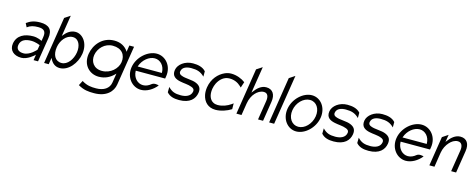

<svg xmlns="http://www.w3.org/2000/svg" viewBox="-35 -1382 5753 2324"><g transform="rotate(15 2841.0 -219.5)"><path d="M49 -129C36 -44 95 11 190 11C268 11 344 -62 344 -62L354 -72L343 0H399L447 -301C465 -412 415 -462 304 -462C227 -462 180 -442 135 -409L159 -362C199 -392 238 -401 295 -401C366 -401 396 -373 384 -300L376 -250L369 -253C369 -253 322 -278 266 -278C158 -278 66 -236 49 -129ZM117 -130C128 -201 193 -219 257 -219C312 -219 364 -196 364 -196L367 -195L357 -135L356 -134C356 -134 284 -48 203 -48C147 -48 108 -73 117 -130Z M475 0H533L546 -83L552 -71C574 -26 611 11 672 11C782 11 875 -106 894 -226C916 -368 833 -462 747 -462C687 -462 642 -427 607 -383L597 -371L639 -636L568 -589ZM574 -226C587 -309 649 -393 731 -393C809 -393 839 -308 826 -226C812 -137 753 -54 678 -54C596 -54 558 -128 574 -226Z M967 -245C945 -103 1039 -10 1155 -10C1237 -10 1297 -45 1342 -90L1354 -102L1335 16C1323 91 1256 134 1162 134C1102 134 1051 132 982 90L951 150C1024 193 1082 197 1152 197C1307 197 1384 113 1398 22L1476 -471H1417L1404 -389L1397 -401C1365 -445 1312 -482 1229 -482C1079 -482 986 -365 967 -245ZM1036 -250C1050 -337 1125 -417 1226 -417C1338 -417 1393 -345 1378 -250C1365 -170 1284 -88 1174 -88C1068 -88 1023 -170 1036 -250Z M1511 -226C1490 -95 1579 11 1690 11C1760 11 1834 -31 1886 -96C1871 -101 1828 -112 1799 -90C1769 -65 1736 -50 1700 -50C1630 -50 1574 -110 1571 -191V-197H1939L1944 -227C1965 -358 1876 -462 1765 -462C1654 -462 1532 -357 1511 -226ZM1580 -252 1582 -258C1610 -340 1685 -401 1756 -401C1827 -401 1882 -340 1883 -258V-252Z M2026 -329C2013 -249 2067 -222 2126 -210C2169 -200 2230 -200 2270 -183C2291 -176 2312 -163 2307 -132C2297 -71 2234 -50 2173 -50C2102 -50 2061 -63 2014 -112L2013 -45C2051 0 2107 11 2168 11C2304 11 2362 -57 2374 -134C2384 -197 2354 -226 2312 -244C2259 -268 2174 -260 2122 -283C2105 -290 2088 -301 2093 -330C2102 -385 2160 -401 2214 -401C2285 -401 2331 -388 2380 -339V-406C2340 -451 2279 -462 2218 -462C2118 -462 2037 -399 2026 -329Z M2456 -226C2451 -192 2451 -160 2457 -131C2474 -48 2530 11 2624 11C2690 11 2766 -15 2819 -49L2818 -122L2798 -107C2751 -74 2693 -52 2634 -52C2614 -52 2596 -56 2579 -65C2535 -88 2510 -145 2523 -226C2527 -250 2535 -274 2545 -295C2575 -355 2625 -400 2693 -400C2752 -400 2799 -378 2835 -344L2851 -329L2875 -402C2833 -435 2766 -462 2699 -462C2670 -462 2643 -456 2617 -444C2544 -411 2474 -338 2456 -226Z M2882 -10H2946L2970 -161C2979 -218 3002 -264 3031 -296C3057 -325 3094 -350 3136 -350C3186 -350 3200 -306 3191 -250L3153 -10H3216L3255 -258C3270 -351 3231 -412 3151 -412C3086 -412 3040 -367 3002 -316L2992 -303L3045 -636L2973 -589Z M3292 -10H3355L3454 -636L3383 -589Z M3464 -226C3443 -95 3526 11 3635 11C3744 11 3859 -95 3880 -226C3901 -357 3819 -462 3710 -462C3601 -462 3485 -357 3464 -226ZM3526 -226C3542 -324 3620 -401 3701 -401C3782 -401 3834 -324 3818 -226C3802 -128 3726 -50 3645 -50C3564 -50 3510 -128 3526 -226Z M3962 -329C3949 -249 4003 -222 4062 -210C4105 -200 4166 -200 4206 -183C4227 -176 4248 -163 4243 -132C4233 -71 4170 -50 4109 -50C4038 -50 3997 -63 3950 -112L3949 -45C3987 0 4043 11 4104 11C4240 11 4298 -57 4310 -134C4320 -197 4290 -226 4248 -244C4195 -268 4110 -260 4058 -283C4041 -290 4024 -301 4029 -330C4038 -385 4096 -401 4150 -401C4221 -401 4267 -388 4316 -339V-406C4276 -451 4215 -462 4154 -462C4054 -462 3973 -399 3962 -329Z M4400 -329C4387 -249 4441 -222 4500 -210C4543 -200 4604 -200 4644 -183C4665 -176 4686 -163 4681 -132C4671 -71 4608 -50 4547 -50C4476 -50 4435 -63 4388 -112L4387 -45C4425 0 4481 11 4542 11C4678 11 4736 -57 4748 -134C4758 -197 4728 -226 4686 -244C4633 -268 4548 -260 4496 -283C4479 -290 4462 -301 4467 -330C4476 -385 4534 -401 4588 -401C4659 -401 4705 -388 4754 -339V-406C4714 -451 4653 -462 4592 -462C4492 -462 4411 -399 4400 -329Z M4830 -226C4809 -95 4898 11 5009 11C5079 11 5153 -31 5205 -96C5190 -101 5147 -112 5118 -90C5088 -65 5055 -50 5019 -50C4949 -50 4893 -110 4890 -191V-197H5258L5263 -227C5284 -358 5195 -462 5084 -462C4973 -462 4851 -357 4830 -226ZM4899 -252 4901 -258C4929 -340 5004 -401 5075 -401C5146 -401 5201 -340 5202 -258V-252Z M5300 -10H5364L5392 -192C5401 -249 5427 -295 5456 -327C5482 -356 5517 -381 5559 -381C5608 -381 5625 -337 5616 -281L5573 -10H5635L5679 -289C5694 -382 5656 -443 5576 -443C5511 -443 5463 -398 5425 -347L5415 -334L5430 -427L5358 -379Z"/></g></svg>

Font: Charger Sport
Style: LitNrwObl
Weight: 300
Designer: Jasper
Foundry: Cannot Into Space Fonts
Version: Version 1.1